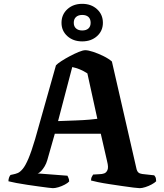

<svg xmlns="http://www.w3.org/2000/svg" viewBox="-20 -982 854 1002"><path d="M256 0Q251 0 231 -2.5Q211 -5 182 -9Q153 -13 122.5 -17.5Q92 -22 65.5 -27Q39 -32 24 -36Q24 -47 27.5 -56Q31 -65 35 -69L49 -72Q60 -74 72.5 -79Q85 -84 99 -101Q113 -118 128.5 -154.5Q144 -191 163 -255L272 -641Q280 -650 300 -663Q320 -676 344.5 -689Q369 -702 391 -711Q413 -720 425 -720Q440 -720 466 -711.5Q492 -703 519.5 -689.5Q547 -676 564 -661L693 -98Q696 -87 702.5 -81.5Q709 -76 722 -74L785 -67Q789 -61 791.5 -57.5Q794 -54 795 -36Q787 -28 771.5 -19.5Q756 -11 738.5 -5.5Q721 0 709 0Q702 0 677 -3Q652 -6 618.5 -11Q585 -16 551.5 -21Q518 -26 491.5 -31.5Q465 -37 455 -40Q455 -53 460.5 -61.5Q466 -70 466 -71L499 -73Q512 -73 523.5 -77Q535 -81 541 -95Q547 -109 539 -140L506 -284H266L227 -147Q222 -129 213 -114Q204 -99 194.5 -89Q185 -79 176 -77L332 -65Q333 -62 337 -54Q341 -46 341 -35Q334 -27 318 -18.5Q302 -10 285 -5Q268 0 256 0ZM283 -350Q336 -352 377 -353.5Q418 -355 446 -357.5Q474 -360 488 -362L436 -599Q416 -612 396.5 -620Q377 -628 357 -632ZM409 -766Q362 -766 331.5 -793.5Q301 -821 301 -863Q301 -906 331.5 -934Q362 -962 409 -962Q456 -962 486.5 -934Q517 -906 517 -863Q517 -821 486.5 -793.5Q456 -766 409 -766ZM409 -823Q430 -823 441.5 -833.5Q453 -844 453 -863Q453 -883 441.5 -893.5Q430 -904 409 -904Q389 -904 377 -893.5Q365 -883 365 -863Q365 -844 377 -833.5Q389 -823 409 -823Z"/></svg>

Font: Texturina Medium 12pt
Style: Bold
Weight: 700
Version: Version 1.002